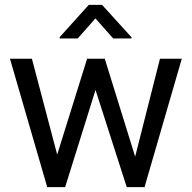

<svg xmlns="http://www.w3.org/2000/svg" viewBox="-20 -770 791 790"><path d="M111.3 -528.3 215.3 -133.8 338.4 -528.3H411.1L536.1 -125.5L638.2 -528.3H728L574.7 0H501.5L373 -399.9L248 0H174.3L21 -528.3ZM399.9 -750 521 -616.7V-611.8H445.8L372.6 -694.3L299.8 -611.8H225.6V-617.2L345.2 -750Z"/></svg>

Font: Vazirmatn RD FD
Style: Regular
Weight: 400
Designer: Saber Rastikerdar
Foundry: Saber Rastikerdar
Version: Version 33.003